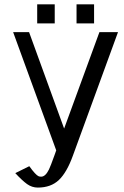

<svg xmlns="http://www.w3.org/2000/svg" viewBox="-20 -847 568 877"><path d="M40 0ZM409.7 -740.2ZM329.6 -827.1H409.7V-740.2H329.6ZM149.9 -827.1H230V-740.2H149.9ZM152.8 9.8Q126 9.8 103.5 -6.3Q81.1 -22.5 49.8 -56.2L113.8 -87.9Q142.6 -47.9 156.2 -42Q161.1 -40 168 -40Q187.5 -40 203.6 -72.8Q210.4 -86.4 229 -138.2L236.8 -160.2L40 -700.2H112.8L272.9 -259.8L434.1 -700.2H519L313 -136.2Q285.2 -59.1 248.8 -24.7Q212.4 9.8 152.8 9.8Z"/></svg>

Font: Pfennig
Style: Medium
Weight: 500
Version: Version 20120410 ; ttfautohint (v0.8)